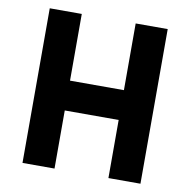

<svg xmlns="http://www.w3.org/2000/svg" viewBox="-79 -778 847 856"><g transform="rotate(10 345.0 -350.0)"><path d="M78 -700H223V-398H467V-700H612V0H467V-263H223V0H78Z"/></g></svg>

Font: Haskoy ExtraBold
Style: Regular
Weight: 800
Designer: Ertekin Erdin
Foundry: Ertekin Erdin
Version: Version 2.000; ttfautohint (v1.8.4.7-5d5b)